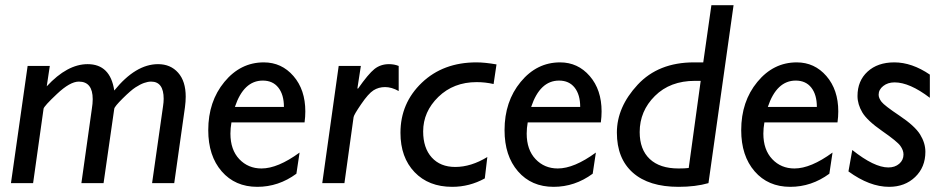

<svg xmlns="http://www.w3.org/2000/svg" viewBox="-20 -702 3615 736"><path d="M170.9 -449.2 159.2 -371.1Q237.8 -456.1 315.9 -456.1Q402.8 -456.1 418 -355Q500 -456.1 585.9 -456.1Q633.8 -456.1 662.8 -423.3Q691.9 -390.6 691.9 -331.5Q691.9 -313 689 -291L647.9 0H563L605 -294.9Q607.4 -310.1 607.4 -323.2Q607.4 -389.2 559.1 -389.2Q546.9 -389.2 532.2 -384Q517.6 -378.9 499.5 -367.2Q481.4 -355.5 450.4 -324.7Q419.4 -293.9 418 -285.2L377 0H292L332 -284.2Q335.4 -305.2 335.4 -321.8Q335.4 -389.2 282.2 -389.2Q248.5 -389.2 198.5 -342Q148.4 -294.9 147 -285.2L106.9 0H22L85.9 -449.2Z M1128.4 -117.2 1116.2 -36.1Q1047.9 14.2 966.3 14.2Q881.3 14.2 829.8 -45.2Q778.3 -104.5 778.3 -203.1Q778.3 -313 840.1 -387.9Q901.9 -462.9 991.2 -462.9Q1059.6 -462.9 1105 -410.4Q1150.4 -357.9 1150.4 -274.9Q1150.4 -254.4 1147.5 -232.9H867.2Q863.3 -210.4 863.3 -189.9Q863.3 -127.9 897.2 -92Q931.2 -56.2 982.4 -56.2Q1044.9 -56.2 1128.4 -117.2ZM880.4 -292H1068.4Q1068.4 -338.9 1047.1 -366Q1025.9 -393.1 987.3 -393.1Q914.1 -393.1 880.4 -292Z M1363.3 -449.2 1350.1 -363.8 1352.1 -361.8Q1392.1 -418.9 1415.5 -437.5Q1439 -456.1 1471.2 -456.1Q1491.2 -456.1 1508.3 -449.2V-353Q1481.4 -368.2 1456.1 -368.2Q1431.2 -368.2 1411.6 -355.7Q1392.1 -343.3 1364.3 -302.5Q1336.4 -261.7 1335.4 -252.9L1300.3 0H1215.3L1278.3 -449.2Z M1848.1 -100.1 1838.4 -18.1Q1779.8 14.2 1713.4 14.2Q1623 14.2 1569.1 -42.2Q1515.1 -98.6 1515.1 -192.9Q1515.1 -306.6 1596.9 -384.8Q1678.7 -462.9 1806.2 -462.9Q1838.4 -462.9 1883.3 -455.1L1872.1 -379.9Q1840.3 -387.2 1807.1 -387.2Q1718.8 -387.2 1660.4 -330.6Q1602.1 -273.9 1602.1 -198.2Q1602.1 -134.8 1635 -98.4Q1668 -62 1725.1 -62Q1785.6 -62 1848.1 -100.1Z M2264.2 -117.2 2252 -36.1Q2183.6 14.2 2102.1 14.2Q2017.1 14.2 1965.6 -45.2Q1914.1 -104.5 1914.1 -203.1Q1914.1 -313 1975.8 -387.9Q2037.6 -462.9 2127 -462.9Q2195.3 -462.9 2240.7 -410.4Q2286.1 -357.9 2286.1 -274.9Q2286.1 -254.4 2283.2 -232.9H2002.9Q1999 -210.4 1999 -189.9Q1999 -127.9 2033 -92Q2066.9 -56.2 2118.2 -56.2Q2180.7 -56.2 2264.2 -117.2ZM2016.1 -292H2204.1Q2204.1 -338.9 2182.9 -366Q2161.6 -393.1 2123 -393.1Q2049.8 -393.1 2016.1 -292Z M2792 -682.1 2695.8 0Q2646.5 14.2 2581.1 14.2Q2467.3 14.2 2406 -40Q2344.7 -94.2 2344.7 -193.8Q2344.7 -291.5 2424.3 -377.2Q2503.9 -462.9 2640.1 -462.9H2675.8L2707 -682.1ZM2620.1 -58.1 2666 -392.1H2644Q2548.8 -392.1 2490.5 -334.2Q2432.1 -276.4 2432.1 -195.8Q2432.1 -128.9 2470.7 -92.5Q2509.3 -56.2 2581.1 -56.2Q2606.9 -56.2 2620.1 -58.1Z M3171.4 -117.2 3159.2 -36.1Q3090.8 14.2 3009.3 14.2Q2924.3 14.2 2872.8 -45.2Q2821.3 -104.5 2821.3 -203.1Q2821.3 -313 2883.1 -387.9Q2944.8 -462.9 3034.2 -462.9Q3102.5 -462.9 3147.9 -410.4Q3193.4 -357.9 3193.4 -274.9Q3193.4 -254.4 3190.4 -232.9H2910.2Q2906.2 -210.4 2906.2 -189.9Q2906.2 -127.9 2940.2 -92Q2974.1 -56.2 3025.4 -56.2Q3087.9 -56.2 3171.4 -117.2ZM2923.3 -292H3111.3Q3111.3 -338.9 3090.1 -366Q3068.8 -393.1 3030.3 -393.1Q2957 -393.1 2923.3 -292Z M3544.4 -416V-327.1Q3466.8 -386.2 3409.2 -386.2Q3383.3 -386.2 3365.7 -372.3Q3348.1 -358.4 3348.1 -338.9Q3348.1 -326.2 3359.1 -311.8Q3370.1 -297.4 3428.5 -258.3Q3486.8 -219.2 3507.1 -186.5Q3527.3 -153.8 3527.3 -120.1Q3527.3 -61 3488 -23.4Q3448.7 14.2 3388.2 14.2Q3313.5 14.2 3232.4 -44.9L3247.1 -127Q3331.1 -60.1 3385.3 -60.1Q3410.6 -60.1 3427 -74.2Q3443.4 -88.4 3443.4 -109.9Q3443.4 -126 3431.4 -142.8Q3419.4 -159.7 3361.8 -199.7Q3304.2 -239.7 3285.6 -271Q3267.1 -302.2 3267.1 -334Q3267.1 -392.1 3305.7 -427.5Q3344.2 -462.9 3408.2 -462.9Q3475.6 -462.9 3544.4 -416Z"/></svg>

Font: Myanmar Pyu Pro
Style: Regular
Weight: 400
Designer: Khon Soe Zaw Thu
Foundry: PaOh Unicode
Version: Version 2.00 April 29, 2017